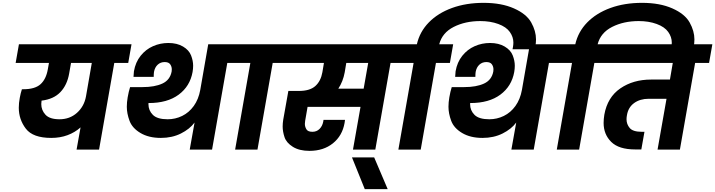

<svg xmlns="http://www.w3.org/2000/svg" viewBox="-20 -1051 5025 1349"><path d="M881 -609H783L676 0H518L546 -156Q507 -121 455 -101.5Q403 -82 340 -82Q211 -82 161.5 -147Q112 -212 112 -294Q112 -327 119 -364Q125 -397 134 -424H144Q226 -424 265 -459.5Q304 -495 316 -564L324 -609H90L113 -740H904ZM625 -609H479L466 -535Q452 -454 404.5 -404Q357 -354 272 -344Q270 -331 270 -320Q270 -277 299.5 -245Q329 -213 398 -213Q470 -213 520.5 -258Q571 -303 584 -373Z M1698 -740 1675 -609H1577L1470 0H1313L1347 -190Q1313 -144 1251 -113Q1189 -82 1110 -82Q1025 -82 967 -116.5Q909 -151 890 -202.5Q871 -254 871 -301Q871 -332 877 -367Q884 -408 894 -439H981Q1067 -439 1121 -464Q1175 -489 1186 -549Q1187 -557 1187 -564Q1187 -583 1176 -599Q1165 -615 1137 -615Q1108 -615 1088 -596.5Q1068 -578 1062 -546Q1060 -533 1060 -511H918Q919 -537 921 -550Q932 -614 968 -659Q1004 -704 1055 -726.5Q1106 -749 1163 -749Q1224 -749 1266 -724Q1308 -699 1322.5 -661.5Q1337 -624 1337 -589Q1337 -568 1333 -545Q1315 -445 1235.5 -386Q1156 -327 1025 -327H1023Q1023 -323 1023 -319Q1023 -275 1054 -244Q1085 -213 1158 -213Q1212 -213 1260 -236.5Q1308 -260 1341.5 -306.5Q1375 -353 1387 -419L1443 -740Z M1632 0 1739 -609H1641L1664 -740H2017L1994 -609H1896L1789 0Z M2822 -609H2724L2617 0H2460L2513 -300H2141L2124 -202Q2122 -191 2122 -181Q2122 -161 2132.5 -143Q2143 -125 2175 -125Q2205 -125 2225 -145Q2245 -165 2251 -196L2253 -209H2404Q2403 -200 2401 -187Q2385 -97 2319 -44Q2253 9 2154 9Q2083 9 2037.5 -19.5Q1992 -48 1979 -87.5Q1966 -127 1966 -162Q1966 -185 1970 -210L2006 -412H2080Q2157 -412 2195.5 -446.5Q2234 -481 2245 -543L2256 -609H1960L1983 -740H2845ZM2567 -609H2413L2402 -543Q2390 -478 2357 -428H2535Z M2543 278 2453 55H2609L2704 278Z M3378 -1031Q3503 -1031 3591 -992Q3679 -953 3712.5 -893Q3746 -833 3746 -774Q3746 -749 3741 -723L3738 -705H3581L3584 -720Q3587 -737 3587 -752Q3587 -791 3562 -826.5Q3537 -862 3481 -882.5Q3425 -903 3355 -903Q3249 -903 3168 -862Q3087 -821 3066 -740H3164L3141 -609H3043L2936 0H2779L2886 -609H2788L2811 -740H2909Q2929 -828 2993 -893.5Q3057 -959 3156 -995Q3255 -1031 3378 -1031Z M3958 -740 3935 -609H3837L3730 0H3573L3607 -190Q3573 -144 3511 -113Q3449 -82 3370 -82Q3285 -82 3227 -116.5Q3169 -151 3150 -202.5Q3131 -254 3131 -301Q3131 -332 3137 -367Q3144 -408 3154 -439H3241Q3327 -439 3381 -464Q3435 -489 3446 -549Q3447 -557 3447 -564Q3447 -583 3436 -599Q3425 -615 3397 -615Q3368 -615 3348 -596.5Q3328 -578 3322 -546Q3320 -533 3320 -511H3178Q3179 -537 3181 -550Q3192 -614 3228 -659Q3264 -704 3315 -726.5Q3366 -749 3423 -749Q3484 -749 3526 -724Q3568 -699 3582.5 -661.5Q3597 -624 3597 -589Q3597 -568 3593 -545Q3575 -445 3495.5 -386Q3416 -327 3285 -327H3283Q3283 -323 3283 -319Q3283 -275 3314 -244Q3345 -213 3418 -213Q3472 -213 3520 -236.5Q3568 -260 3601.5 -306.5Q3635 -353 3647 -419L3703 -740Z M4491 -1031Q4616 -1031 4704 -992Q4792 -953 4825.5 -893Q4859 -833 4859 -774Q4859 -749 4854 -723L4851 -705H4694L4697 -720Q4700 -737 4700 -752Q4700 -791 4675 -826.5Q4650 -862 4594 -882.5Q4538 -903 4468 -903Q4362 -903 4281 -862Q4200 -821 4179 -740H4277L4254 -609H4156L4049 0H3892L3999 -609H3901L3924 -740H4022Q4042 -828 4106 -893.5Q4170 -959 4269 -995Q4368 -1031 4491 -1031Z M4962 -609H4864L4757 0H4600L4663 -357H4538Q4477 -357 4435.5 -327Q4394 -297 4385 -242Q4382 -227 4382 -213Q4382 -178 4404.5 -151.5Q4427 -125 4489 -125H4508L4486 -1H4443Q4328 -1 4274.5 -54Q4221 -107 4221 -187Q4221 -214 4226 -245Q4248 -368 4338.5 -430Q4429 -492 4554 -492H4687L4707 -609H4220L4243 -740H4985Z"/></svg>

Font: Fz Poppins
Style: Bold Italic
Weight: 700
Italic angle: -10°
Designer: Ninad Kale (Devanagari), Jonny Pinhorn (Latin)
Foundry: Indian Type Foundry
Version: Vit hóa bi Vntype.Com & FontZin.Com